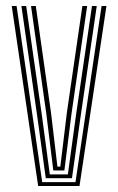

<svg xmlns="http://www.w3.org/2000/svg" viewBox="-20 -620 394 640"><path d="M107.2 0 19.1 -600H35.3L120.7 -12.8H231.6L318.6 -600H334.8L245 0ZM132.6 -25.9 104.2 -231.8 51.4 -600H67.3L119.5 -236.3L146 -38.7H206.2L233.2 -235.4L286.6 -600H302.5L248.5 -230.3L219.9 -25.9ZM157.7 -51.8 134.4 -240.7 83.4 -600H99.3L149.9 -245.4L171.4 -64.6H181.1L203 -245.1L254.6 -600H270.5L218.3 -240.6L194.6 -51.8Z"/></svg>

Font: Big Shoulders Inline Text Thin
Style: Regular
Weight: 100
Designer: Patric King
Foundry: XO Type Co
Version: Version 2.002